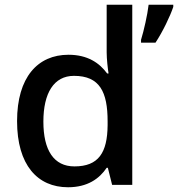

<svg xmlns="http://www.w3.org/2000/svg" viewBox="-20 -780 751 810"><path d="M267 10C349 10 399 -26 430 -72H435L453 0H538V-760H430V-559C430 -531 435 -488 438 -470H432C400 -514 350 -549 269 -549C139 -549 52 -454 52 -269C52 -84 138 10 267 10ZM711 -751V-760H607C602 -717 587 -651 575 -612V-600H636C667 -647 698 -712 711 -751ZM294 -78C207 -78 163 -146 163 -267C163 -387 207 -460 292 -460C401 -460 434 -392 434 -268V-252C433 -136 396 -78 294 -78Z"/></svg>

Font: Noto Sans Balinese Medium
Style: Regular
Weight: 500
Designer: Aditya Bayu, David Williams
Foundry: David Williams
Version: Version 2.005